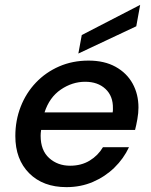

<svg xmlns="http://www.w3.org/2000/svg" viewBox="-20 -757 622 789"><path d="M253 12Q157 12 100 -45Q43 -102 43 -198Q43 -262 65 -318.5Q87 -375 127.5 -417.5Q168 -460 223 -484Q278 -508 344 -508Q409 -508 455 -482.5Q501 -457 525 -413.5Q549 -370 549 -315Q549 -293 544.5 -267.5Q540 -242 535 -223H149Q147 -210 147 -199Q147 -139 182 -107.5Q217 -76 268 -76Q314 -76 348.5 -97Q383 -118 403 -152H510Q488 -105 450 -68Q412 -31 362 -9.5Q312 12 253 12ZM330 -421Q277 -421 230 -389Q183 -357 163 -295H443Q444 -300 444 -304Q444 -308 444 -312Q445 -362 413.5 -391.5Q382 -421 330 -421ZM302 -537 316 -613 556 -737 540 -649Z"/></svg>

Font: DeepMind Sans Medium
Style: Italic
Weight: 500
Italic angle: -10°
Designer: Jonny Pinhorn / Modifications: Colophon Foundry
Foundry: Colophon Foundry
Version: Version 1.002; ttfautohint (v1.8.2)